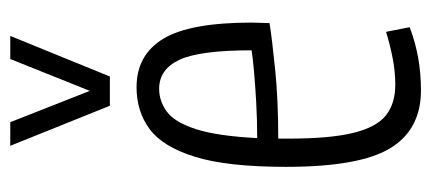

<svg xmlns="http://www.w3.org/2000/svg" viewBox="-253 -577 840 374"><g transform="rotate(-90 167.0 -390.0)"><path d="M178 10Q102 10 65.5 -49.5Q29 -109 29 -253Q29 -367 48.5 -430Q68 -493 102.5 -518.5Q137 -544 184 -544Q247 -544 278.5 -492Q310 -440 310 -320Q310 -314 309.5 -302Q309 -290 309 -285Q278 -280 218.5 -274Q159 -268 84 -268Q84 -259 84 -247Q84 -168 95 -122.5Q106 -77 129 -58.5Q152 -40 189 -40Q214 -40 240 -45Q266 -50 292 -58L301 -12Q244 10 178 10ZM85 -309Q121 -309 156 -311Q191 -313 218 -315.5Q245 -318 256 -320Q256 -421 237.5 -460.5Q219 -500 181 -500Q157 -500 136.5 -485Q116 -470 102.5 -428.5Q89 -387 85 -309ZM284 -790 205 -596H148L70 -790H116L177 -635L239 -790Z"/></g></svg>

Font: Georama Condensed Light
Style: Regular
Weight: 300
Width: 3
Designer: Jean-Baptiste Levee
Foundry: Production Type
Version: Version 1.000